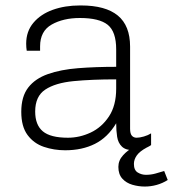

<svg xmlns="http://www.w3.org/2000/svg" viewBox="-20 -541 635 704"><path d="M219 10Q178 10 141 -2.5Q104 -15 81 -46Q58 -77 58 -131Q58 -187 83.5 -220Q109 -253 156 -269.5Q203 -286 266.5 -291Q330 -296 406 -296V-360Q406 -425 375 -450Q344 -475 273 -475Q212 -475 169.5 -451Q127 -427 127 -371V-355H78Q77 -361 76.5 -367.5Q76 -374 76 -381Q76 -426 102.5 -457.5Q129 -489 173.5 -505Q218 -521 273 -521H277Q367 -521 412 -484Q457 -447 457 -370V-69Q457 -51 463.5 -43.5Q470 -36 481 -36Q492 -36 507.5 -40.5Q523 -45 534 -52V-9Q521 0 504.5 5Q488 10 470 10Q441 10 427 -3.5Q413 -17 409.5 -39.5Q406 -62 406 -89Q375 -37 328 -13.5Q281 10 219 10ZM229 -36Q272 -36 312.5 -55Q353 -74 379.5 -114Q406 -154 406 -216V-250Q316 -250 249.5 -243.5Q183 -237 146 -212.5Q109 -188 109 -132Q109 -83 137 -59.5Q165 -36 229 -36ZM511 143Q488 143 465.5 136.5Q443 130 428.5 114Q414 98 414 71Q414 47 431.5 28Q449 9 468 0H518Q492 14 481.5 29Q471 44 471 60Q471 83 485 91.5Q499 100 515 100Q533 100 549.5 95.5Q566 91 582 86L595 119Q576 131 554.5 137Q533 143 511 143Z"/></svg>

Font: Chivo Medium Thin
Style: Regular
Weight: 250
Version: Version 2.002